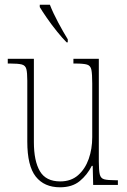

<svg xmlns="http://www.w3.org/2000/svg" viewBox="-20 -786 540 816"><path d="M235 10Q168 10 132 -35.5Q96 -81 96 -184V-443Q96 -477 92 -492.5Q88 -508 72.5 -512Q57 -516 24 -516H13V-536H124V-182Q124 -102 149.5 -58.5Q175 -15 236 -15Q282 -15 312 -41.5Q342 -68 357 -110.5Q372 -153 372 -203V-431Q372 -471 368.5 -489Q365 -507 350 -511.5Q335 -516 300 -516H292V-536H400V-99Q400 -62 404 -45Q408 -28 423 -24Q438 -20 470 -20H481V0H376L374 -81H370Q351 -43 319 -16.5Q287 10 235 10ZM263 -606Q245 -624 222 -652.5Q199 -681 179 -710Q159 -739 149 -756V-766H192Q205 -732 227.5 -690Q250 -648 268 -619V-606Z"/></svg>

Font: Noto Serif Sinhala Condensed Thin
Style: Regular
Weight: 100
Width: 3
Designer: Jelle Bosma - Monotype Design Team
Foundry: Monotype Imaging Inc.
Version: Version 2.007; ttfautohint (v1.8.4.7-5d5b)